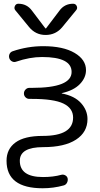

<svg xmlns="http://www.w3.org/2000/svg" viewBox="-20 -777 533 1027"><path d="M208 -50Q371 -50 371 -148Q371 -198 319.5 -223Q268 -248 151 -248H137Q125 -248 116.5 -256.5Q108 -265 108 -277Q108 -289 116.5 -298Q125 -307 137 -307H151Q363 -307 363 -392Q363 -472 205 -472Q139 -472 66 -447Q55 -443 44.5 -448.5Q34 -454 30 -465Q26 -477 31 -488Q36 -499 48 -503Q128 -530 211 -530Q318 -530 379 -494Q440 -458 440 -402Q440 -361 407 -327Q374 -293 311 -279Q310 -279 310 -278Q310 -277 311 -277Q379 -264 413.5 -225.5Q448 -187 448 -140Q448 -70 386.5 -30Q325 10 211 10Q86 10 86 83Q86 170 210 170Q265 170 308 158Q319 155 329.5 161Q340 167 342 178Q344 190 338 201Q332 212 320 215Q266 230 208 230Q15 230 15 83Q15 20 63 -15Q111 -50 208 -50ZM298 -720Q325 -757 371 -757Q385 -757 390.5 -744.5Q396 -732 387 -722L314 -633Q279 -590 224 -590Q170 -590 135 -633L62 -722Q54 -732 59.5 -744.5Q65 -757 78 -757Q124 -757 151 -720L223 -625H224H226Z"/></svg>

Font: Rounded Mplus 1c
Style: Regular
Weight: 400
Version: Version 1.059.20150529